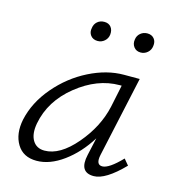

<svg xmlns="http://www.w3.org/2000/svg" viewBox="-94 -674 690 759"><g transform="rotate(15 251.5 -295.0)"><path d="M234 -515Q215 -515 205 -528Q195 -541 199 -559Q201 -575 212.5 -585Q224 -595 241 -595Q259 -595 268.5 -583Q278 -571 276 -552Q274 -536 262 -525.5Q250 -515 234 -515ZM410 -515Q392 -515 382 -528Q372 -541 375 -559Q377 -575 389 -585Q401 -595 417 -595Q435 -595 445 -583Q455 -571 452 -552Q450 -536 438 -525.5Q426 -515 410 -515ZM458 -94 478 -70Q405 5 357 5Q296 5 313 -70L329 -142Q288 -76 232.5 -35.5Q177 5 123 5Q68 5 43 -36.5Q18 -78 30 -138Q46 -212 100.5 -276Q155 -340 227.5 -376.5Q300 -413 370 -413H434L362 -83Q353 -41 380 -41Q407 -41 458 -94ZM143 -42Q206 -42 270 -117Q334 -192 353 -278L372 -369H364Q273 -369 189 -301.5Q105 -234 87 -138Q79 -94 94.5 -68Q110 -42 143 -42Z"/></g></svg>

Font: EauTest Semilight
Style: Italic
Weight: 300
Italic angle: -12°
Designer: Christian Thalmann (Catharsis Fonts)
Version: Version 0.001;PS 000.001;hotconv 1.0.88;makeotf.lib2.5.64775